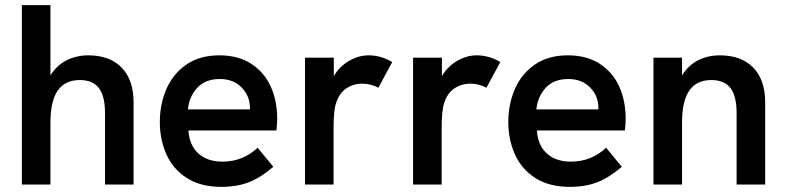

<svg xmlns="http://www.w3.org/2000/svg" viewBox="-20 -717 3053 746"><path d="M65 -697H176V-424Q200 -463 238.5 -482.5Q277 -502 323 -502Q406 -502 452.5 -454.5Q499 -407 499 -319V0H388V-278Q388 -344 364 -375Q340 -406 290 -406Q233 -406 204.5 -365.5Q176 -325 176 -240V0H65Z M601 -243Q601 -312 626.5 -371Q652 -430 704 -466Q756 -502 832 -502Q906 -502 956.5 -469Q1007 -436 1032 -380.5Q1057 -325 1057 -256Q1057 -236 1054 -210H712Q716 -152 751 -120.5Q786 -89 844 -89Q924 -89 981 -143L1042 -69Q993 -27 947 -9Q901 9 840 9Q760 9 706.5 -25Q653 -59 627 -116.5Q601 -174 601 -243ZM951 -292V-298Q951 -344 919 -377Q887 -410 834 -410Q778 -410 746.5 -376Q715 -342 710 -292Z M1165 -493H1277V-421Q1298 -458 1335.5 -480Q1373 -502 1412 -502Q1460 -502 1504 -476L1450 -376Q1438 -383 1421 -387.5Q1404 -392 1388 -392Q1353 -392 1325.5 -373.5Q1298 -355 1286 -317Q1276 -290 1276 -218V0H1165Z M1585 -493H1697V-421Q1718 -458 1755.5 -480Q1793 -502 1832 -502Q1880 -502 1924 -476L1870 -376Q1858 -383 1841 -387.5Q1824 -392 1808 -392Q1773 -392 1745.5 -373.5Q1718 -355 1706 -317Q1696 -290 1696 -218V0H1585Z M1955 -243Q1955 -312 1980.5 -371Q2006 -430 2058 -466Q2110 -502 2186 -502Q2260 -502 2310.5 -469Q2361 -436 2386 -380.5Q2411 -325 2411 -256Q2411 -236 2408 -210H2066Q2070 -152 2105 -120.5Q2140 -89 2198 -89Q2278 -89 2335 -143L2396 -69Q2347 -27 2301 -9Q2255 9 2194 9Q2114 9 2060.5 -25Q2007 -59 1981 -116.5Q1955 -174 1955 -243ZM2305 -292V-298Q2305 -344 2273 -377Q2241 -410 2188 -410Q2132 -410 2100.5 -376Q2069 -342 2064 -292Z M2519 -493H2630V-424Q2654 -463 2692 -482.5Q2730 -502 2777 -502Q2860 -502 2906.5 -454.5Q2953 -407 2953 -319V0H2842V-278Q2842 -344 2818 -375Q2794 -406 2744 -406Q2687 -406 2658.5 -365.5Q2630 -325 2630 -240V0H2519Z"/></svg>

Font: Hanken Grotesk SemiBold
Style: Regular
Weight: 600
Designer: Alfredo Marco Pradil
Foundry: Hanken Design Co.
Version: Version 3.014